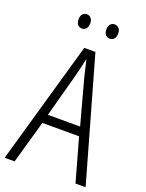

<svg xmlns="http://www.w3.org/2000/svg" viewBox="-164 -972 800 1052"><g transform="rotate(20 236.0 -446.5)"><path d="M413 0 343 -250H129L58 0H0L204 -715H269L472 0ZM258 -568Q253 -591 247 -615.5Q241 -640 236 -662Q231 -639 225.5 -615.5Q220 -592 214 -568L142 -302H330ZM121 -852Q121 -871 130 -882Q139 -893 155 -893Q170 -893 179.5 -882Q189 -871 189 -852Q189 -832 179.5 -821Q170 -810 155 -810Q139 -810 130 -821Q121 -832 121 -852ZM283 -852Q283 -871 292.5 -882Q302 -893 317 -893Q332 -893 342 -882Q352 -871 352 -852Q352 -832 342.5 -821Q333 -810 317 -810Q302 -810 292.5 -821Q283 -832 283 -852Z"/></g></svg>

Font: Noto Sans Lao UI Cond Light
Style: Regular
Weight: 300
Width: 3
Designer: Monotype Design Team
Foundry: Monotype Imaging Inc.
Version: Version 2.000; ttfautohint (v1.8.4.7-5d5b)